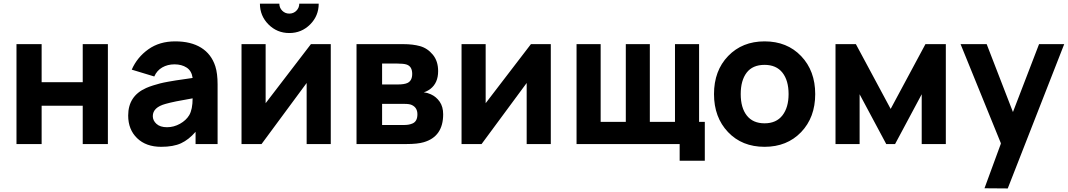

<svg xmlns="http://www.w3.org/2000/svg" viewBox="-20 -811 6012 1081"><path d="M445.8 -562.5H587.4V0H445.8V-215.8H214.4V0H72.8V-562.5H214.4V-348.1H445.8Z M1205.1 0H1081.1V-68.8Q1042.5 -24.4 999.3 -4.4Q956.1 15.6 887.2 15.6Q802.2 15.6 752 -33Q701.7 -81.5 701.7 -160.6Q701.7 -270.5 802.7 -315.4Q820.3 -323.2 842.3 -330.1Q864.3 -336.9 881.1 -341.3Q897.9 -345.7 927.7 -351.1Q957.5 -356.4 970.7 -358.4Q983.9 -360.4 1019.8 -365.5Q1055.7 -370.6 1064.5 -372.1Q1059.1 -412.1 1031 -430.4Q1002.9 -448.7 962.4 -448.7Q923.8 -448.7 893.6 -431.4Q863.3 -414.1 848.6 -380.4L721.7 -418.9Q752.4 -488.8 815.2 -533.4Q877.9 -578.1 966.3 -578.1Q1054.7 -578.1 1112.3 -542.5Q1169.9 -506.8 1192.4 -437.5Q1205.1 -397.5 1205.1 -335.4ZM1045.4 -162.6Q1064.5 -195.3 1064.5 -257.3Q958 -239.3 912.1 -226.1Q840.3 -206.5 840.3 -157.2Q840.3 -132.3 861.1 -113.5Q881.8 -94.7 920.4 -94.7Q958.5 -94.7 993.2 -114Q1027.8 -133.3 1045.4 -162.6Z M1665 -790.5H1774.4Q1774.4 -721.7 1726.1 -673.3Q1677.7 -625 1608.9 -625Q1540 -625 1491.7 -673.3Q1443.4 -721.7 1443.4 -790.5H1552.7Q1552.7 -767.1 1569.1 -750.7Q1585.4 -734.4 1608.9 -734.4Q1632.3 -734.4 1648.7 -750.7Q1665 -767.1 1665 -790.5ZM1842.3 -562.5V0H1706.5V-343.8L1452.6 0H1339.8V-562.5H1475.6V-230L1730.5 -562.5Z M1987.3 -562.5H2251Q2304.2 -562.5 2344.7 -551.3Q2386.7 -539.6 2416.7 -503.4Q2446.8 -467.3 2446.8 -410.6Q2446.8 -344.2 2403.3 -310.5Q2382.8 -295.4 2365.7 -291.5Q2388.7 -288.1 2405.3 -280.3Q2436 -266.6 2455.6 -238.3Q2475.1 -210 2475.1 -167.5Q2475.1 -42 2365.7 -10.3Q2331.1 0 2268.6 0H1987.3ZM2131.3 -453.1V-335.4H2217.8Q2255.9 -335.4 2273.9 -343.8Q2300.8 -356.4 2300.8 -395Q2300.8 -437.5 2268.6 -447.8Q2252 -453.1 2217.8 -453.1ZM2131.3 -226.1V-107.4H2258.3Q2282.7 -107.4 2302.2 -115.7Q2330.1 -127.4 2330.1 -167.5Q2330.1 -205.1 2298.8 -219.7Q2285.6 -226.1 2258.3 -226.1Z M3081.1 -562.5V0H2945.3V-343.8L2691.4 0H2578.6V-562.5H2714.4V-230L2969.2 -562.5Z M3916 -125H3948.2V93.8H3806.6V0H3226.1V-562.5H3361.8V-125H3503.4V-562.5H3638.7V-125H3780.3V-562.5H3916Z M4284.7 15.6Q4157.7 15.6 4078.9 -67.4Q4000 -150.4 4000 -281.2Q4000 -413.1 4079.6 -495.6Q4159.2 -578.1 4284.7 -578.1Q4411.6 -578.1 4490.7 -495.1Q4569.8 -412.1 4569.8 -281.2Q4569.8 -149.9 4490.5 -67.1Q4411.1 15.6 4284.7 15.6ZM4419.9 -281.2Q4419.9 -357.9 4385.3 -401.9Q4350.6 -445.8 4284.7 -445.8Q4217.3 -445.8 4183.8 -401.9Q4150.4 -357.9 4150.4 -281.2Q4150.4 -204.1 4184.8 -160.4Q4219.2 -116.7 4284.7 -116.7Q4350.6 -116.7 4385.3 -161.4Q4419.9 -206.1 4419.9 -281.2Z M5190.4 -562.5H5305.2V0H5169.4V-280.3L5019.5 0H4969.7L4819.8 -280.3V0H4684.1V-562.5H4798.8L4994.6 -197.8Z M5830.1 -562.5H5971.7L5653.8 250L5522.9 249L5614.3 0L5615.2 -4.4L5388.2 -562.5H5535.2L5683.1 -180.2Z"/></svg>

Font: Manrope3 ExtraBold
Style: Bold
Weight: 800
Width: 4
Designer: Mikhail Sharanda
Foundry: Mikhail Sharanda
Version: Version 3.000;PS 003.000;hotconv 1.0.88;makeotf.lib2.5.64775